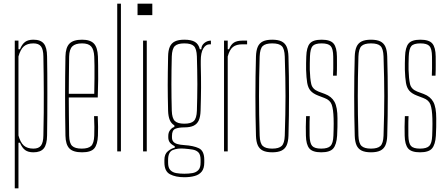

<svg xmlns="http://www.w3.org/2000/svg" viewBox="-20 -820 2426 1040"><path d="M60 200V-600H80V-553H88Q99.5 -581 116 -593Q132.5 -605 161 -605Q200 -605 217.2 -584Q234.5 -563 235 -514Q236 -474 236.2 -421.2Q236.5 -368.5 236.5 -310.2Q236.5 -252 236.2 -194.2Q236 -136.5 235 -86Q234.5 -37.5 217.2 -16.2Q200 5 161 5Q132.5 5 116 -7.2Q99.5 -19.5 88 -47H80V200ZM161 -15Q189.5 -15 202 -31.5Q214.5 -48 215 -86Q216.5 -154.5 217 -211.2Q217.5 -268 217.2 -317.8Q217 -367.5 216.5 -415.2Q216 -463 215 -514Q214.5 -552.5 202 -568.8Q189.5 -585 161 -585Q128 -585 109.2 -568.8Q90.5 -552.5 80 -514V-86Q90.5 -48 109.2 -31.5Q128 -15 161 -15Z M424.5 5Q376 5 355.8 -16Q335.5 -37 334.5 -85Q333.5 -138.5 333 -192.2Q332.5 -246 332.5 -299.5Q332.5 -353 333 -406.8Q333.5 -460.5 334.5 -514Q335.5 -563 356.5 -584Q377.5 -605 424.5 -605Q469 -605 488.8 -584Q508.5 -563 510.5 -514Q511 -496 511.5 -465Q512 -434 511.8 -390.5Q511.5 -347 509.5 -292H352.5Q352.5 -245.5 353.2 -196Q354 -146.5 354.5 -85Q355.5 -44 371 -29.5Q386.5 -15 422.5 -15Q458.5 -15 473.8 -29.5Q489 -44 490.5 -85Q491.5 -107.5 491.2 -133.2Q491 -159 489.5 -191H509.5Q511 -159 511.2 -133Q511.5 -107 510.5 -85Q508.5 -37 490.5 -16Q472.5 5 424.5 5ZM352.5 -312H490.5Q491.5 -356.5 491.8 -395.5Q492 -434.5 491.8 -464.8Q491.5 -495 490.5 -514Q488.5 -552.5 473.5 -568.8Q458.5 -585 424.5 -585Q388 -585 371.8 -568.8Q355.5 -552.5 354.5 -514Q354 -455 353.2 -406.5Q352.5 -358 352.5 -312Z M615 0V-800H635V0Z M725 -738V-800H805V-738ZM755 0V-600H775V0Z M978.5 140Q931.5 140 901 124Q870.5 108 870.5 60Q870.5 56 870.5 52.8Q870.5 49.5 870.5 46Q870.5 14.5 889.5 -1Q908.5 -16.5 926.5 -20V-28Q908.5 -37 900 -48.2Q891.5 -59.5 891.5 -76Q891.5 -78.5 891.5 -80.2Q891.5 -82 891.5 -84Q891.5 -103.5 902.5 -116.8Q913.5 -130 924.5 -132V-141Q907.5 -151 899.5 -170.2Q891.5 -189.5 890.5 -220Q889.5 -262.5 889 -295.2Q888.5 -328 888.5 -359.5Q888.5 -391 889 -427.5Q889.5 -464 890.5 -514Q891 -546.5 899.8 -566.5Q908.5 -586.5 927.8 -595.8Q947 -605 978.5 -605Q1016 -605 1036 -593Q1056 -581 1062.5 -553H1070.5Q1070.5 -573.5 1086.5 -586.8Q1102.5 -600 1122.5 -600V-580H1115.5Q1094.5 -580 1081 -557.2Q1067.5 -534.5 1067.5 -491V-468Q1068.5 -430.5 1068.8 -400.8Q1069 -371 1069 -343.8Q1069 -316.5 1068.2 -286.8Q1067.5 -257 1066.5 -220Q1065.5 -188 1056.8 -168.2Q1048 -148.5 1029 -139.2Q1010 -130 978.5 -130Q948 -130 929.8 -122.5Q911.5 -115 911.5 -84V-76Q911.5 -61.5 918.8 -52.8Q926 -44 940.8 -39.8Q955.5 -35.5 978.5 -34Q1028 -31 1057.2 -17Q1086.5 -3 1086.5 46Q1086.5 49.5 1086.5 52.8Q1086.5 56 1086.5 60Q1086.5 92 1072.8 109.2Q1059 126.5 1034.5 133.2Q1010 140 978.5 140ZM978.5 121Q1002.5 121 1022.5 117.5Q1042.5 114 1054.5 101.2Q1066.5 88.5 1066.5 61Q1066.5 57 1066.5 53.2Q1066.5 49.5 1066.5 46Q1066.5 17.5 1054.8 5.5Q1043 -6.5 1023 -9.8Q1003 -13 978.5 -15Q942 -18 916.2 -7.5Q890.5 3 890.5 46Q890.5 49.5 890.5 53.2Q890.5 57 890.5 61Q890.5 88.5 902.5 101.2Q914.5 114 934.5 117.5Q954.5 121 978.5 121ZM978.5 -150Q1014.5 -150 1029.8 -164.5Q1045 -179 1046.5 -220Q1047.5 -254 1048.2 -290.2Q1049 -326.5 1049 -364Q1049 -401.5 1048.2 -439.2Q1047.5 -477 1046.5 -514Q1045 -556 1030.2 -570.5Q1015.5 -585 978.5 -585Q942 -585 927 -570.5Q912 -556 910.5 -514Q909.5 -477 909 -439.2Q908.5 -401.5 908.5 -364Q908.5 -326.5 909 -290.2Q909.5 -254 910.5 -220Q912 -179 927.2 -164.5Q942.5 -150 978.5 -150Z M1193.5 0V-600H1213.5V-553H1220.5Q1231 -579.5 1247.8 -589.8Q1264.5 -600 1293.5 -600Q1299.5 -600 1306 -600Q1312.5 -600 1318.5 -600V-580H1293.5Q1260 -580 1241.8 -565.5Q1223.5 -551 1213.5 -514V0Z M1454.5 5Q1423 5 1404 -4.2Q1385 -13.5 1376.2 -33.2Q1367.5 -53 1366.5 -85Q1365 -138.5 1364.2 -192.2Q1363.5 -246 1363.5 -299.5Q1363.5 -353 1364.2 -406.8Q1365 -460.5 1366.5 -514Q1367.5 -546.5 1376.2 -566.5Q1385 -586.5 1404 -595.8Q1423 -605 1454.5 -605Q1486 -605 1505 -595.8Q1524 -586.5 1532.8 -566.5Q1541.5 -546.5 1542.5 -514Q1544 -460.5 1544.8 -406.8Q1545.5 -353 1545.5 -299.5Q1545.5 -246 1544.8 -192.2Q1544 -138.5 1542.5 -85Q1541.5 -53 1532.8 -33.2Q1524 -13.5 1505 -4.2Q1486 5 1454.5 5ZM1454.5 -15Q1490.5 -15 1505.8 -29.5Q1521 -44 1522.5 -85Q1524.5 -148.5 1525.5 -200Q1526.5 -251.5 1526.5 -299.5Q1526.5 -347.5 1525.5 -399Q1524.5 -450.5 1522.5 -514Q1521 -556 1506.2 -570.5Q1491.5 -585 1454.5 -585Q1418 -585 1403 -570.5Q1388 -556 1386.5 -514Q1384.5 -450.5 1383.8 -399Q1383 -347.5 1383 -299.5Q1383 -251.5 1383.8 -200Q1384.5 -148.5 1386.5 -85Q1388 -44 1403.2 -29.5Q1418.5 -15 1454.5 -15Z M1720 5Q1673 5 1655.5 -16Q1638 -37 1637 -85Q1636.5 -107 1636.5 -133Q1636.5 -159 1638 -191H1658Q1656.5 -159.5 1656.8 -134Q1657 -108.5 1657 -85Q1658 -44 1671 -29.5Q1684 -15 1720 -15Q1756 -15 1770.2 -29.5Q1784.5 -44 1786 -85Q1786.5 -101 1787 -117.5Q1787.5 -134 1787.5 -149.8Q1787.5 -165.5 1787 -179Q1785.5 -228.5 1776.8 -253.2Q1768 -278 1738 -289L1704 -302Q1675.5 -313 1662 -328.8Q1648.5 -344.5 1644 -371.2Q1639.5 -398 1638 -442Q1637.5 -461.5 1638 -478Q1638.5 -494.5 1639 -514Q1640.5 -563 1657.8 -584Q1675 -605 1722 -605Q1769.5 -605 1787 -584Q1804.5 -563 1805 -514Q1805 -493 1805.2 -467.8Q1805.5 -442.5 1804 -410H1784Q1785 -431 1785.2 -449Q1785.5 -467 1785.2 -483Q1785 -499 1785 -514Q1784.5 -556 1771.2 -570.5Q1758 -585 1722 -585Q1686 -585 1673.2 -570.5Q1660.5 -556 1659 -514Q1658.5 -493 1658 -476.5Q1657.5 -460 1658 -442Q1659.5 -394 1665.8 -365.5Q1672 -337 1705 -324L1740 -311Q1776 -297.5 1792 -268.2Q1808 -239 1808 -179Q1808 -157.5 1807.8 -132.2Q1807.5 -107 1806 -85Q1803 -37 1785.2 -16Q1767.5 5 1720 5Z M1989.5 5Q1958 5 1939 -4.2Q1920 -13.5 1911.2 -33.2Q1902.5 -53 1901.5 -85Q1900 -138.5 1899.2 -192.2Q1898.5 -246 1898.5 -299.5Q1898.5 -353 1899.2 -406.8Q1900 -460.5 1901.5 -514Q1902.5 -546.5 1911.2 -566.5Q1920 -586.5 1939 -595.8Q1958 -605 1989.5 -605Q2021 -605 2040 -595.8Q2059 -586.5 2067.8 -566.5Q2076.5 -546.5 2077.5 -514Q2079 -460.5 2079.8 -406.8Q2080.5 -353 2080.5 -299.5Q2080.5 -246 2079.8 -192.2Q2079 -138.5 2077.5 -85Q2076.5 -53 2067.8 -33.2Q2059 -13.5 2040 -4.2Q2021 5 1989.5 5ZM1989.5 -15Q2025.5 -15 2040.8 -29.5Q2056 -44 2057.5 -85Q2059.5 -148.5 2060.5 -200Q2061.5 -251.5 2061.5 -299.5Q2061.5 -347.5 2060.5 -399Q2059.5 -450.5 2057.5 -514Q2056 -556 2041.2 -570.5Q2026.5 -585 1989.5 -585Q1953 -585 1938 -570.5Q1923 -556 1921.5 -514Q1919.5 -450.5 1918.8 -399Q1918 -347.5 1918 -299.5Q1918 -251.5 1918.8 -200Q1919.5 -148.5 1921.5 -85Q1923 -44 1938.2 -29.5Q1953.5 -15 1989.5 -15Z M2255 5Q2208 5 2190.5 -16Q2173 -37 2172 -85Q2171.5 -107 2171.5 -133Q2171.5 -159 2173 -191H2193Q2191.5 -159.5 2191.8 -134Q2192 -108.5 2192 -85Q2193 -44 2206 -29.5Q2219 -15 2255 -15Q2291 -15 2305.2 -29.5Q2319.5 -44 2321 -85Q2321.5 -101 2322 -117.5Q2322.5 -134 2322.5 -149.8Q2322.5 -165.5 2322 -179Q2320.5 -228.5 2311.8 -253.2Q2303 -278 2273 -289L2239 -302Q2210.5 -313 2197 -328.8Q2183.5 -344.5 2179 -371.2Q2174.5 -398 2173 -442Q2172.5 -461.5 2173 -478Q2173.5 -494.5 2174 -514Q2175.5 -563 2192.8 -584Q2210 -605 2257 -605Q2304.5 -605 2322 -584Q2339.5 -563 2340 -514Q2340 -493 2340.2 -467.8Q2340.5 -442.5 2339 -410H2319Q2320 -431 2320.2 -449Q2320.5 -467 2320.2 -483Q2320 -499 2320 -514Q2319.5 -556 2306.2 -570.5Q2293 -585 2257 -585Q2221 -585 2208.2 -570.5Q2195.5 -556 2194 -514Q2193.5 -493 2193 -476.5Q2192.5 -460 2193 -442Q2194.5 -394 2200.8 -365.5Q2207 -337 2240 -324L2275 -311Q2311 -297.5 2327 -268.2Q2343 -239 2343 -179Q2343 -157.5 2342.8 -132.2Q2342.5 -107 2341 -85Q2338 -37 2320.2 -16Q2302.5 5 2255 5Z"/></svg>

Font: Big Shoulders Thin
Style: Regular
Weight: 100
Designer: Patric King
Foundry: XO Type Co
Version: Version 2.002